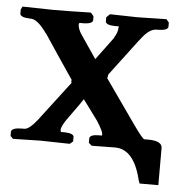

<svg xmlns="http://www.w3.org/2000/svg" viewBox="-53 -476 589 630"><g transform="rotate(5 241.0 -161.5)"><path d="M340.8 0Q340.8 0 262.2 1L252 -7.8V-22.9Q253.9 -34.7 280.8 -35.2H293Q293 -35.2 293 -41Q293 -49.3 272.5 -82Q271.5 -83.5 271 -84Q262.7 -95.7 243.7 -121.1Q229.5 -140.1 223.1 -148.9Q212.9 -132.8 190.4 -102.1Q175.8 -82 168.9 -71.8Q156.2 -51.8 155.8 -42Q156.7 -35.6 158.2 -35.2H170.9Q199.2 -34.2 200.2 -22.9V-7.8L189.9 1Q189 1 92.8 -1L2.9 1L-5.9 -7.8V-22Q-3.9 -34.7 27.8 -35.2H37.1Q53.2 -35.2 80.6 -70.3Q84 -74.7 87.9 -80.1L178.7 -199.2L177.2 -201.2L176.8 -203.1Q177.2 -208 178.2 -208Q162.1 -231.9 128.9 -280.8Q95.7 -330.1 80.1 -354V-353Q49.8 -396.5 26.9 -397H24.9Q-5.9 -397.9 -8.8 -409.2V-423.8L-3.9 -434.1L98.1 -432.1Q149.4 -432.1 221.2 -434.1L231 -422.9V-409.2Q229.5 -397.9 202.1 -397H187Q185.1 -395 185.1 -390.1Q186 -376.5 196.8 -359.9L249 -283.2L305.2 -358.9H304.2Q315.9 -377 315.9 -392.1Q316.4 -396.5 316.9 -397H301.8Q273.9 -397.9 272.9 -409.2V-422.9L284.2 -434.1Q285.2 -434.1 375 -432.1L470.2 -434.1L479 -423.8V-409.2Q477.5 -397.5 444.8 -397H440.9Q418.9 -397 395.5 -367.7Q390.1 -360.8 383.8 -353L296.9 -237.8Q294.9 -234.9 294.9 -229Q294.4 -225.1 293.9 -225.1H293Q310.1 -201.2 344.2 -152.3Q378.4 -103.5 395 -80.1Q426.8 -35.2 432.1 -35.2H448.2Q490.2 -34.2 491.2 -12.2V110.8H429.2Q429.2 109.9 428.7 108.4Q428.2 106.9 426.8 104L425.8 101.1Q402.3 1.5 340.8 0Z"/></g></svg>

Font: Linux Libertine O
Style: Bold
Weight: 700
Designer: Philipp H. Poll
Foundry: Philipp H. Poll
Version: Version 5.0.0